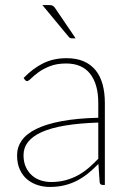

<svg xmlns="http://www.w3.org/2000/svg" viewBox="-20 -731 518 759"><path d="M47.5 0ZM385.5 0Q375.5 0 374 -10.5L369 -83Q348.5 -62 327.8 -45.2Q307 -28.5 284.2 -16.8Q261.5 -5 235 1.5Q208.5 8 176.5 8Q153 8 130 1Q107 -6 88.5 -21Q70 -36 58.8 -59.8Q47.5 -83.5 47.5 -117Q47.5 -149.5 66.2 -176Q85 -202.5 124.5 -221.8Q164 -241 224.5 -252.2Q285 -263.5 368.5 -265.5V-324Q368.5 -398 336.5 -439Q304.5 -480 241.5 -480Q204 -480 177 -469.2Q150 -458.5 132 -445.2Q114 -432 103.2 -421.2Q92.5 -410.5 87 -410.5Q82 -410.5 78 -416L73.5 -423Q110.5 -461 151 -481Q191.5 -501 243.5 -501Q282 -501 310.5 -488.8Q339 -476.5 357.8 -453.5Q376.5 -430.5 385.5 -397.8Q394.5 -365 394.5 -324V0ZM181.5 -11.5Q213.5 -11.5 240 -18.8Q266.5 -26 289 -38.5Q311.5 -51 331 -67.8Q350.5 -84.5 368.5 -103.5V-246.5Q217.5 -241.5 145.2 -209Q73 -176.5 73 -118Q73 -90.5 82.2 -70.5Q91.5 -50.5 106.8 -37.2Q122 -24 141.5 -17.8Q161 -11.5 181.5 -11.5ZM174 -711Q184 -711 188.8 -708.2Q193.5 -705.5 198.5 -698L279 -579.5H264Q256 -579.5 251.5 -585.5L147.5 -711Z"/></svg>

Font: Lato Thin
Style: Regular
Weight: 200
Designer: Lukasz Dziedzic
Foundry: tyPoland Lukasz Dziedzic
Version: Version 2.007; 2014-02-27